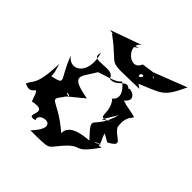

<svg xmlns="http://www.w3.org/2000/svg" viewBox="-233 -937 1194 1194"><g transform="rotate(45 364.5 -340.0)"><path d="M78 -262 62 -319C54 -116 19 -136 1 -86C91 -41 58 -173 106 -34C256 -64 107 59 204 33C174 -28 368 -50 227 100C408 98 368 103 436 26C527 -77 505 22 615 -137C467 -109 694 -181 551 -125C642 -93 565 -190 568 -213L618 -185C717 -238 629 -240 596 -297C574 -426 681 -404 579 -425C473 -444 568 -430 506 -442C582 -502 462 -535 478 -511C431 -561 416 -466 348 -476C334 -554 164 -457 196 -551C243 -391 128 -329 75 -408C135 -246 191 -256 81 -230ZM492 -262 549 -356C497 -165 403 -252 531 -114C476 -111 371 -98 375 -23C201 -174 153 -102 246 -217C176 -230 295 -239 218 -193L335 -289C150 -322 212 -355 268 -453C340 -480 393 -486 415 -519C526 -431 424 -383 445 -402C521 -320 429 -225 558 -304ZM431 -684C392 -586 260 -718 343 -766L136 -692C279 -660 356 -760 344 -741L159 -685C355 -543 224 -555 524 -562C363 -663 591 -656 413 -586C486 -623 467 -559 465 -567C652 -647 656 -627 729 -780L440 -668C578 -700 551 -641 506 -695Z"/></g></svg>

Font: Asimov Silicon
Style: Regular
Weight: 400
Designer: Google
Version: Version 2.000980; 2014